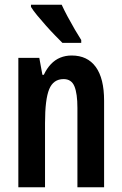

<svg xmlns="http://www.w3.org/2000/svg" viewBox="-20 -786 513 806"><path d="M281 -553Q347 -553 382 -505Q417 -457 417 -363V0H305V-333Q305 -393 292.5 -423.5Q280 -454 247 -454Q204 -454 186.5 -411.5Q169 -369 169 -269V0H57V-543H145L158 -472H164Q176 -498 193.5 -516.5Q211 -535 233 -544Q255 -553 281 -553ZM239 -766Q249 -744 264 -716Q279 -688 294.5 -661.5Q310 -635 321 -618V-606H242Q230 -618 211 -637.5Q192 -657 172.5 -679Q153 -701 136 -721.5Q119 -742 110 -757V-766Z"/></svg>

Font: Noto Sans Display ExtraCondensed SemiBold
Style: Regular
Weight: 600
Width: 2
Designer: Monotype Design Team
Foundry: Monotype Imaging Inc.
Version: Version 2.003